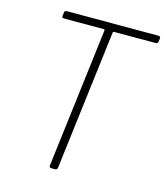

<svg xmlns="http://www.w3.org/2000/svg" viewBox="-106 -782 746 863"><g transform="rotate(15 267.0 -350.0)"><path d="M525 -700H98C92 -700 87 -696 87 -690L85 -675C84 -669 87 -665 93 -665H281C282 -665 284 -663 284 -661L204 -10C203 -4 207 0 212 0H231C237 0 241 -4 242 -10L322 -661C322 -663 324 -665 326 -665H521C527 -665 531 -669 532 -675L534 -690C535 -696 531 -700 525 -700Z"/></g></svg>

Font: Barlow ExtraLight
Style: Italic
Weight: 275
Italic angle: -7°
Designer: Jeremy Tribby
Foundry: Tribby Type
Version: Version 1.422;hotconv 1.0.109;makeotfexe 2.5.65596